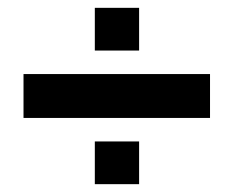

<svg xmlns="http://www.w3.org/2000/svg" viewBox="-20 -602 596 490"><path d="M222 -473V-582H335V-473ZM40 -301V-413H516V-301ZM222 -132V-241H335V-132Z"/></svg>

Font: Big Shoulders Text Black
Style: Regular
Weight: 900
Designer: Patric King
Foundry: XO Type Co
Version: Version 1.000; ttfautohint (v1.8.2)